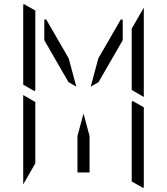

<svg xmlns="http://www.w3.org/2000/svg" viewBox="-20 -992 856 984"><path d="M439 -295V-108H377V-295L408 -410ZM99 -558V-959Q99 -968 101 -972L161 -938V-928V-892V-866V-735V-548V-531L157 -525ZM659 -475 717 -442V-41Q717 -32 715 -28L655 -62V-70V-82V-108V-134V-265V-450V-469ZM161 -265V-155L99 -47V-500V-505L161 -469V-452ZM331 -571 207 -786V-892H217L332 -693L371 -548ZM717 -953V-500V-495L655 -531V-550V-735V-845ZM445 -548 484 -693 599 -892H609V-786L485 -571Z"/></svg>

Font: DSEG14 Modern Mini
Style: Light
Weight: 300
Designer: Keshikan(Twitter:@keshinomi_88pro)
Version: Version 0.46